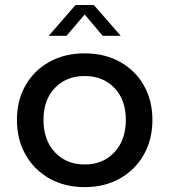

<svg xmlns="http://www.w3.org/2000/svg" viewBox="-20 -758 695 788"><path d="M327.5 10Q245.5 10 182.8 -25.5Q120 -61 84.8 -123.2Q49.5 -185.5 49.5 -266Q49.5 -346 84.8 -407.8Q120 -469.5 182.8 -504.2Q245.5 -539 327.5 -539Q409.5 -539 472.2 -504.2Q535 -469.5 570.2 -407.8Q605.5 -346 605.5 -266Q605.5 -185.5 570.2 -123.2Q535 -61 472.2 -25.5Q409.5 10 327.5 10ZM327.5 -83Q402.5 -83 449.5 -133Q496.5 -183 496.5 -266Q496.5 -348.5 449.5 -397.2Q402.5 -446 327.5 -446Q252.5 -446 205.5 -397.2Q158.5 -348.5 158.5 -266Q158.5 -183 205.5 -133Q252.5 -83 327.5 -83ZM180 -611 290 -737.5H365L475.5 -611H401.5L327.5 -698.5L253 -611Z"/></svg>

Font: Epilogue Medium
Style: Regular
Weight: 500
Designer: Tyler Finck
Foundry: Etcetera Type Co
Version: Version 2.111; ttfautohint (v1.8.3)